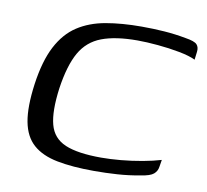

<svg xmlns="http://www.w3.org/2000/svg" viewBox="-60 -531 650 603"><g transform="rotate(10 265.0 -229.0)"><path d="M45.5 -229Q56 -304.1 80.5 -351Q105 -397.8 142.7 -422.4Q180.4 -447 231.2 -456Q282.1 -465 345.5 -465Q383 -465 417.7 -462.5Q452.4 -460 487.2 -453.5Q516.2 -449 524.1 -440.4Q532 -431.7 530 -416.8L526.9 -391.5Q508.3 -400.6 474.8 -407Q441.3 -413.4 405.1 -416.6Q369 -419.9 339.9 -419.9Q270.1 -419.9 226.2 -403.2Q182.3 -386.6 158.7 -345.3Q135.2 -304 124.2 -229.2Q114.2 -154.7 125.3 -113.1Q136.3 -71.4 176.3 -54.5Q216.2 -37.6 291.1 -37.6Q319.6 -37.6 353.9 -40.7Q388.3 -43.9 421.9 -50Q455.4 -56.1 480.2 -63.6L476.4 -40.5Q474.6 -27 463.9 -17.8Q453.2 -8.5 422.4 -4Q386.9 2.7 350.3 5.1Q313.7 7.5 276.4 7.5Q207.4 7.5 158.4 -2.1Q109.5 -11.7 81.1 -36.9Q52.7 -62 44 -108.3Q35.3 -154.7 45.5 -229Z"/></g></svg>

Font: Genos Thin
Style: Italic
Weight: 100
Italic angle: -8°
Designer: Robert E. Leuschke
Foundry: Robert E. Leuschke
Version: Version 1.010